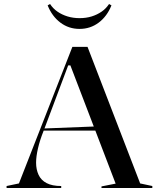

<svg xmlns="http://www.w3.org/2000/svg" viewBox="-20 -943 797 963"><path d="M13 0V-10L75 -23L343 -708H419L683 -23L744 -10V0H489V-8L560 -22L333 -615H322L198 -285Q180 -240 170.5 -199Q161 -158 161 -127Q161 -93 173.5 -66Q186 -39 214 -24.5Q242 -10 287 -10V0ZM185 -288V-298L464 -309V-288ZM379 -798Q325 -798 283 -829.5Q241 -861 219 -916L231 -923Q246 -900 268.5 -884.5Q291 -869 319 -860.5Q347 -852 379 -852Q412 -852 439.5 -860.5Q467 -869 489.5 -884.5Q512 -900 527 -923L539 -916Q517 -861 475 -829.5Q433 -798 379 -798Z"/></svg>

Font: Kalnia
Style: Regular
Weight: 400
Designer: Frida Medrano
Foundry: Frida Medrano
Version: Version 1.105